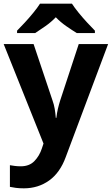

<svg xmlns="http://www.w3.org/2000/svg" viewBox="-20 -786 609 1046"><path d="M0 -546H163L266 -239Q274 -217 278 -193.5Q282 -170 284 -144H287Q290 -170 295.5 -193.5Q301 -217 308 -239L409 -546H569L338 70Q307 155 247.5 197.5Q188 240 110 240Q85 240 66.5 237.5Q48 235 34 232V114Q45 116 60.5 118Q76 120 93 120Q140 120 167.5 91.5Q195 63 208 23L217 -4ZM372 -766Q386 -744 408.5 -716.5Q431 -689 455 -663Q479 -637 497 -619V-606H398Q372 -622 341 -643.5Q310 -665 284 -692Q258 -665 228 -644Q198 -623 172 -606H73V-619Q92 -638 115.5 -663.5Q139 -689 161.5 -716.5Q184 -744 198 -766Z"/></svg>

Font: Noto Sans NKo Unjoined
Style: Bold
Weight: 700
Designer: Monotype Design Team
Foundry: Monotype Imaging Inc.
Version: Version 2.004